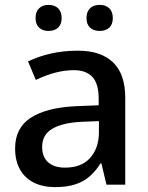

<svg xmlns="http://www.w3.org/2000/svg" viewBox="-20 -758 607 788"><path d="M300 -550Q394 -550 444 -502Q494 -454 494 -357V0H417L396 -88H393Q375 -59 350.5 -36.5Q326 -14 291 -2Q256 10 206 10Q156 10 119 -8.5Q82 -27 62 -62.5Q42 -98 42 -149Q42 -233 106 -274.5Q170 -316 288 -322L385 -326V-352Q385 -415 359 -442.5Q333 -470 283 -470Q246 -470 207.5 -460Q169 -450 127 -430L95 -506Q139 -527 190 -538.5Q241 -550 300 -550ZM313 -258Q236 -254 194.5 -229.5Q153 -205 153 -155Q153 -114 177.5 -92Q202 -70 247 -70Q314 -70 349.5 -109.5Q385 -149 386 -212V-261ZM126 -684Q126 -710 140.5 -724Q155 -738 179 -738Q204 -738 218.5 -724Q233 -710 233 -684Q233 -658 218.5 -644.5Q204 -631 179 -631Q155 -631 140.5 -644.5Q126 -658 126 -684ZM335 -684Q335 -710 349.5 -724Q364 -738 389 -738Q414 -738 428.5 -724Q443 -710 443 -684Q443 -658 428.5 -644.5Q414 -631 389 -631Q364 -631 349.5 -644.5Q335 -658 335 -684Z"/></svg>

Font: Noto Sans Hebrew Thin Medium
Style: Regular
Weight: 500
Version: Version 3.001